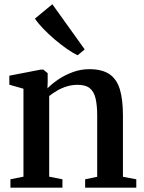

<svg xmlns="http://www.w3.org/2000/svg" viewBox="-20 -864 662 884"><path d="M88 -50.5V-455.5L23 -474V-515.5L167.5 -543.5H179.5L199.5 -527V-487.5L198.5 -457Q218.5 -478 248.5 -498.2Q278.5 -518.5 315.2 -532Q352 -545.5 391 -545.5Q449.5 -545.5 483.5 -522.8Q517.5 -500 531.8 -452.8Q546 -405.5 546 -333V-50L607.5 -38.5V0H372V-38.5L427.5 -50V-331.5Q427.5 -379 420.2 -410.2Q413 -441.5 393.8 -457.5Q374.5 -473.5 338 -473.5Q311.5 -473.5 287.8 -466.2Q264 -459 243.5 -447Q223 -435 206.5 -422V-50.5L267.5 -38.5V0H28V-38.5ZM337 -610Q316 -619.5 288 -639Q260 -658.5 231 -683.2Q202 -708 178 -733Q154 -758 141 -778.5L221 -844.5L370 -636.5L338 -610Z"/></svg>

Font: Merriweather 72pt SemiBold
Style: Regular
Weight: 600
Version: Version 2.100